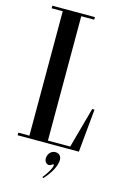

<svg xmlns="http://www.w3.org/2000/svg" viewBox="-132 -760 656 1002"><g transform="rotate(15 196.0 -259.0)"><path d="M301.4 -14H181V-686H251V-700H21V-686H81V-14H21V0H352L374 -233H361.6ZM234.9 34C208.6 34 194.2 58 194.2 78.3C194.2 95.7 205.2 107.7 218.2 107.7C222.6 107.7 227.2 106.3 231.6 103.3C235.2 101 237.9 98 240.9 98C242.6 98 243.9 99.7 243.9 102.3C243.9 119 218.3 159 202.6 176.5L207.9 181.7C245.8 141.4 267.6 98 267.6 67.7C267.6 47.3 254.6 34 234.9 34Z"/></g></svg>

Font: Picaflor 36 pt
Style: Regular
Weight: 400
Designer: Ariel Martín Pérez
Foundry: Tunera Type Foundry
Version: Version 1.000;hotconv 1.0.109;makeotfexe 2.5.65596